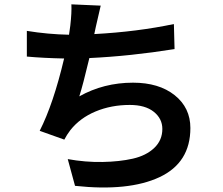

<svg xmlns="http://www.w3.org/2000/svg" viewBox="-20 -803 1017 876"><path d="M439.5 -777.3Q435.5 -762.7 417 -679.7Q412.1 -655.3 410.2 -647.5Q607.4 -658.2 773.4 -693.4L776.4 -579.1Q575.2 -546.9 387.7 -538.1Q358.4 -415 341.8 -363.3Q453.1 -425.8 586.9 -425.8Q705.1 -425.8 776.9 -368.7Q848.6 -311.5 848.6 -218.8Q848.6 -60.5 707.5 5.4Q566.4 71.3 322.3 44.9L289.1 -77.1Q370.1 -62.5 447.8 -64Q525.4 -65.4 585.9 -79.1Q646.5 -92.8 683.6 -127.9Q720.7 -163.1 720.7 -214.8Q720.7 -261.7 681.6 -293Q642.6 -324.2 572.3 -324.2Q487.3 -324.2 416 -294.4Q344.7 -264.6 300.8 -209Q285.2 -188.5 273.4 -166L161.1 -206.1Q223.6 -329.1 272.5 -536.1Q176.8 -538.1 102.5 -544.9V-662.1Q198.2 -646.5 294.9 -644.5Q298.8 -671.9 300.8 -686.5Q307.6 -746.1 305.7 -783.2Z"/></svg>

Font: Min Sans Bold
Style: Regular
Weight: 700
Designer: Jinseong-Kim, NotoSansCJK, Nunito
Foundry: Jinseong-Kim
Version: Version 1.400;Glyphs 3.1.2 (3151)